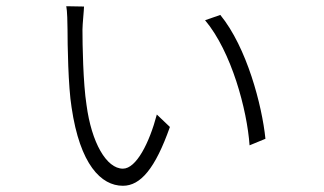

<svg xmlns="http://www.w3.org/2000/svg" viewBox="-20 -585 1040 617"><path d="M193 -565C196 -552 197 -508 197 -490C197 -445 199 -307 210 -240C237 -56 305 12 375 12C432 12 479 -44 526 -177L484 -217C460 -126 418 -43 375 -43C322 -43 274 -127 258 -248C247 -318 245 -443 245 -490C245 -506 250 -554 250 -564ZM639 -520C724 -419 774 -232 782 -118L833 -139C822 -247 773 -433 688 -537Z"/></svg>

Font: Spoqa Han Sans Neo Light
Style: Regular
Weight: 300
Designer: [Spoqa Han Sans Neo] Dong-huui Kim ___ Younghwa Kang ___ Yujin Lee ___ [Noto Sans] Ryoko NISHIZUKA ____ (kana & ideograp
Foundry: Spoqa (http://www.spoqa-han-sans.com)
Version: Version 1.100;hotconv 1.0.109;makeotfexe 2.5.65596